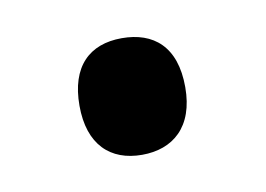

<svg xmlns="http://www.w3.org/2000/svg" viewBox="-33 -466 314 227"><g transform="rotate(-10 123.5 -352.0)"><path d="M60 -352C60 -305 85 -282 123 -282C160 -282 187 -304 187 -352C187 -401 161 -422 123 -422C84 -422 60 -399 60 -352Z"/></g></svg>

Font: Noto Sans Sinhala Condensed Medium
Style: Regular
Weight: 500
Width: 3
Designer: Jelle Bosma - Monotype Design Team
Foundry: Monotype Imaging Inc.
Version: Version 2.006